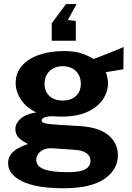

<svg xmlns="http://www.w3.org/2000/svg" viewBox="-20 -784 668 974"><path d="M302.5 171Q164.5 171 92.8 136Q21 101 21 44Q21 17.5 34.8 -0.5Q48.5 -18.5 67.2 -29.2Q86 -40 101.8 -45.8Q117.5 -51.5 121.5 -53.5Q113.5 -58 98.2 -66.8Q83 -75.5 70.5 -90.8Q58 -106 58 -130.5Q58 -158 84.2 -181.5Q110.5 -205 164 -214Q113 -238 86.2 -279Q59.5 -320 59.5 -363Q59.5 -414 91.5 -450.5Q123.5 -487 179 -506Q234.5 -525 304.5 -525Q357.5 -525 391.8 -513.8Q426 -502.5 455 -484.5Q466.5 -489 485.2 -496.2Q504 -503.5 526.2 -512.2Q548.5 -521 569.5 -529.8Q590.5 -538.5 607 -545.5L606 -432.5L517 -418Q522 -404.5 525 -389Q528 -373.5 528 -363.5Q528 -318.5 501.8 -279.5Q475.5 -240.5 423.5 -216.5Q371.5 -192.5 294 -192.5Q285 -192.5 269 -193Q253 -193.5 243 -194.5Q214 -193 202.8 -187Q191.5 -181 191.5 -173Q191.5 -161 214 -157.2Q236.5 -153.5 282 -150.5Q298.5 -149.5 327 -148Q355.5 -146.5 389.5 -144Q484.5 -137.5 531.2 -97.2Q578 -57 578 4Q578 76.5 509.2 123.8Q440.5 171 302.5 171ZM326 89.5Q386.5 89.5 412.8 74.5Q439 59.5 439 31.5Q439 8 418.8 -6.8Q398.5 -21.5 360.5 -24L242 -32Q218.5 -33 201 -25Q183.5 -17 173.8 -3Q164 11 164 27Q164 59.5 203.5 74.5Q243 89.5 326 89.5ZM298.5 -274Q340 -274 365 -296.8Q390 -319.5 390 -358.5Q390 -399 365 -423.5Q340 -448 298.5 -448Q257 -448 231.5 -423.5Q206 -399 206 -358.5Q206 -320 230.8 -297Q255.5 -274 298.5 -274ZM242.5 -577.5V-666L315 -763.5H368.5L324 -682.5L364.5 -678V-577.5Z"/></svg>

Font: Public Sans Thin
Style: Bold
Weight: 700
Version: Version 2.001